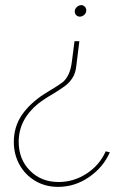

<svg xmlns="http://www.w3.org/2000/svg" viewBox="-20 -536 452 750"><path d="M298 -516Q305 -516 311 -510Q317 -504 317 -496Q317 -485 309 -478Q301 -471 292 -471Q284 -471 278 -476.5Q272 -482 272 -491Q272 -501 280 -508.5Q288 -516 298 -516ZM278 -278Q275 -250 263 -231.5Q251 -213 235 -201Q219 -189 190 -171Q155 -151 129 -131Q53 -69 53 18Q53 86 97 130.5Q141 175 209 175Q268 175 318.5 142Q369 109 393 55L409 59Q383 118 327.5 156Q272 194 207 194Q157 194 117.5 170.5Q78 147 56 107Q34 67 34 19Q34 -40 64.5 -85.5Q95 -131 153 -169L184 -188Q209 -203 223 -213.5Q237 -224 247 -244Q257 -264 261 -297L271 -375H290Z"/></svg>

Font: Josefin Sans Thin
Style: Italic
Weight: 200
Italic angle: -7°
Designer: Santiago Orozco
Foundry: Typemade
Version: Version 2.000